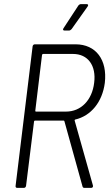

<svg xmlns="http://www.w3.org/2000/svg" viewBox="-20 -916 539 936"><path d="M402 -896H375C370 -896 365 -893 362 -889L290 -779C285 -772 287 -767 295 -767H316C321 -767 325 -770 329 -774L407 -884C412 -891 410 -896 402 -896ZM392 0H424C431 0 435 -5 433 -12L344 -328C343 -330 344 -332 346 -333C424 -351 479 -419 491 -512C504 -624 448 -700 348 -700H150C144 -700 140 -696 139 -690L56 -10C55 -4 58 0 64 0H96C102 0 106 -4 107 -10L146 -324C146 -326 148 -328 150 -328H291C292 -328 293 -327 294 -325L382 -8C383 -2 387 0 392 0ZM190 -653H336C409 -653 450 -596 439 -512C429 -428 375 -372 302 -372H155C153 -372 152 -374 152 -376L185 -649C186 -651 188 -653 190 -653Z"/></svg>

Font: Barlow Semi Condensed Light
Style: Italic
Weight: 300
Width: 4
Italic angle: -7°
Designer: Jeremy Tribby
Foundry: Tribby Type
Version: Version 1.422;hotconv 1.0.109;makeotfexe 2.5.65596